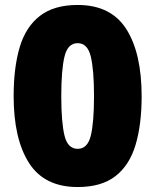

<svg xmlns="http://www.w3.org/2000/svg" viewBox="-20 -744 626 774"><path d="M551 -356Q551 -242 526.5 -160Q502 -78 445.5 -34Q389 10 293 10Q159 10 97 -87Q35 -184 35 -356Q35 -472 59.5 -554Q84 -636 141 -680Q198 -724 293 -724Q427 -724 489 -627Q551 -530 551 -356ZM227 -356Q227 -251 240 -197.5Q253 -144 293 -144Q333 -144 346 -197Q359 -250 359 -356Q359 -462 346 -516Q333 -570 293 -570Q253 -570 240 -516Q227 -462 227 -356Z"/></svg>

Font: Noto Sans Syriac Eastern Black
Style: Regular
Weight: 900
Designer: Patrick Giasson and the Monotype Design Team
Foundry: Monotype Imaging Inc.
Version: Version 3.001; ttfautohint (v1.8.4.7-5d5b)